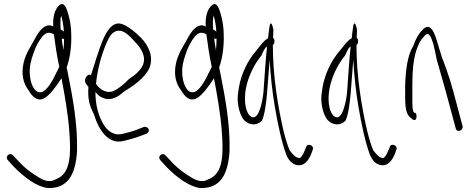

<svg xmlns="http://www.w3.org/2000/svg" viewBox="-20 -678 2365 962"><path d="M14 112C14 117 16 121 19 124L47 155C103 213 165 257 218 264C320 268 358 197 366 81C370 -52 344 -191 321 -306L318 -321C317 -326 315 -333 314 -340C330 -383 339 -445 337 -503C337 -539 331 -576 324 -600C317 -625 305 -674 278 -652C253 -632 244 -590 247 -545C208 -568 173 -520 154 -482C137 -450 109 -411 98 -362C86 -307 96 -260 123 -226C143 -191 168 -168 202 -186C229 -201 259 -241 288 -286C303 -209 321 -106 327 -24C335 83 339 192 260 220C232 238 201 227 178 213C149 196 108 169 74 131L45 100C42 97 37 94 32 94C23 94 14 102 14 112ZM130 -297C125 -342 136 -377 146 -406C157 -442 175 -475 194 -497C212 -517 229 -518 250 -506C256 -460 266 -392 277 -343L269 -327C245 -277 224 -237 197 -220C161 -201 136 -244 130 -297ZM283 -573C283 -583 284 -592 287 -599C293 -576 298 -553 300 -520C295 -523 290 -528 284 -530C283 -545 282 -560 283 -573ZM289 -485C293 -483 297 -483 301 -484C301 -466 300 -447 298 -427C294 -448 291 -468 289 -485Z M409 -287C400 -270 413 -253 423 -243V-240C419 -183 428 -149 450 -107C477 -19 526 45 596 29C617 24 649 16 676 6L714 -8C719 -10 722 -14 724 -18C732 -34 714 -45 701 -42L663 -27C639 -18 612 -12 593 -7C553 3 519 -20 498 -56C476 -93 458 -145 458 -217C473 -198 492 -185 516 -182C548 -178 578 -198 600 -218C642 -245 703 -282 729 -338C752 -397 721 -452 689 -486C660 -516 625 -544 598 -555C550 -576 519 -532 496 -479C477 -434 456 -366 436 -302C421 -308 413 -296 409 -287ZM461 -258C468 -332 490 -407 511 -456C526 -492 541 -518 566 -523C601 -531 630 -497 662 -462C685 -437 714 -396 696 -352C683 -324 655 -300 627 -283C603 -258 581 -239 555 -225C518 -205 482 -227 461 -258Z M778 112C778 117 780 121 783 124L811 155C867 213 929 257 982 264C1084 268 1122 197 1130 81C1134 -52 1108 -191 1085 -306L1082 -321C1081 -326 1079 -333 1078 -340C1094 -383 1103 -445 1101 -503C1101 -539 1095 -576 1088 -600C1081 -625 1069 -674 1042 -652C1017 -632 1008 -590 1011 -545C972 -568 937 -520 918 -482C901 -450 873 -411 862 -362C850 -307 860 -260 887 -226C907 -191 932 -168 966 -186C993 -201 1023 -241 1052 -286C1067 -209 1085 -106 1091 -24C1099 83 1103 192 1024 220C996 238 965 227 942 213C913 196 872 169 838 131L809 100C806 97 801 94 796 94C787 94 778 102 778 112ZM894 -297C889 -342 900 -377 910 -406C921 -442 939 -475 958 -497C976 -517 993 -518 1014 -506C1020 -460 1030 -392 1041 -343L1033 -327C1009 -277 988 -237 961 -220C925 -201 900 -244 894 -297ZM1047 -573C1047 -583 1048 -592 1051 -599C1057 -576 1062 -553 1064 -520C1059 -523 1054 -528 1048 -530C1047 -545 1046 -560 1047 -573ZM1053 -485C1057 -483 1061 -483 1065 -484C1065 -466 1064 -447 1062 -427C1058 -448 1055 -468 1053 -485Z M1171 -175C1173 -136 1185 -96 1204 -75C1228 -51 1265 -46 1292 -73C1306 -102 1313 -156 1318 -210C1323 -265 1326 -323 1331 -378C1336 -296 1344 -219 1357 -143C1371 -60 1392 38 1414 96C1425 124 1442 141 1460 147C1504 161 1526 124 1539 94L1547 72C1556 49 1518 37 1514 59L1505 80C1500 93 1494 103 1487 110C1484 114 1478 115 1471 112C1460 109 1447 96 1431 75C1421 51 1411 19 1401 -21C1373 -140 1347 -296 1347 -453C1352 -455 1355 -461 1355 -471C1356 -480 1353 -485 1348 -488C1349 -505 1349 -518 1350 -529C1344 -559 1336 -572 1331 -549C1329 -538 1325 -504 1323 -486C1322 -485 1322 -485 1321 -485C1300 -473 1288 -454 1262 -422C1224 -378 1189 -311 1177 -240C1173 -216 1170 -194 1171 -175ZM1212 -234C1224 -298 1256 -359 1290 -400C1299 -420 1305 -437 1318 -445C1310 -375 1306 -291 1300 -216C1296 -173 1275 -55 1230 -100C1206 -128 1203 -185 1212 -234Z M1590 -175C1592 -136 1604 -96 1623 -75C1647 -51 1684 -46 1711 -73C1725 -102 1732 -156 1737 -210C1742 -265 1745 -323 1750 -378C1755 -296 1763 -219 1776 -143C1790 -60 1811 38 1833 96C1844 124 1861 141 1879 147C1923 161 1945 124 1958 94L1966 72C1975 49 1937 37 1933 59L1924 80C1919 93 1913 103 1906 110C1903 114 1897 115 1890 112C1879 109 1866 96 1850 75C1840 51 1830 19 1820 -21C1792 -140 1766 -296 1766 -453C1771 -455 1774 -461 1774 -471C1775 -480 1772 -485 1767 -488C1768 -505 1768 -518 1769 -529C1763 -559 1755 -572 1750 -549C1748 -538 1744 -504 1742 -486C1741 -485 1741 -485 1740 -485C1719 -473 1707 -454 1681 -422C1643 -378 1608 -311 1596 -240C1592 -216 1589 -194 1590 -175ZM1631 -234C1643 -298 1675 -359 1709 -400C1718 -420 1724 -437 1737 -445C1729 -375 1725 -291 1719 -216C1715 -173 1694 -55 1649 -100C1625 -128 1622 -185 1631 -234Z M2010 -190C2010 -150 2013 -108 2034 -91C2044 -82 2049 -77 2054 -77H2059C2064 -77 2067 -85 2067 -95C2067 -105 2064 -113 2059 -113H2055C2045 -123 2046 -158 2046 -190V-253C2047 -274 2046 -295 2048 -318C2052 -401 2074 -465 2104 -495C2115 -507 2123 -515 2134 -499C2140 -491 2145 -477 2151 -458C2157 -436 2162 -410 2168 -380C2192 -294 2208 -243 2237 -133L2263 -36C2268 -11 2302 -23 2298 -45L2272 -142C2243 -254 2228 -305 2194 -392C2176 -444 2165 -501 2146 -528C2128 -552 2113 -545 2095 -527C2077 -508 2062 -481 2051 -449C2022 -401 2013 -331 2010 -253Z"/></svg>

Font: Stray Cat
Style: UltCn
Weight: 400
Version: Version 1.0